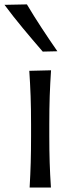

<svg xmlns="http://www.w3.org/2000/svg" viewBox="-45 -838 333 858"><path d="M87.4 0Q90.8 -58.1 92.3 -111.8Q93.8 -165.5 93.8 -230V-282.7Q93.8 -352.5 91.8 -408.2Q89.8 -463.9 85.9 -521.5L183.1 -523.9Q179.2 -465.3 177.2 -409.2Q175.3 -353 175.3 -282.7V-230Q175.3 -165.5 177 -111.8Q178.7 -58.1 182.6 0ZM146 -607.4Q101.1 -659.2 57.9 -711.2Q14.6 -763.2 -24.9 -816.4L75.2 -818.4Q106.4 -766.1 140.6 -713.9Q174.8 -661.6 211.4 -608.9Z"/></svg>

Font: Pinar DS4-Regular
Style: Regular
Weight: 400
Designer: Amin Abedi
Version: Version 2.000